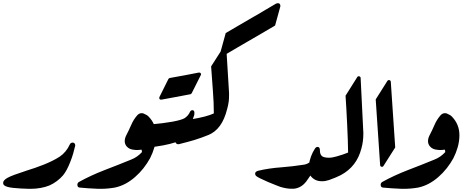

<svg xmlns="http://www.w3.org/2000/svg" viewBox="-27 -1192 2923 1212"><path d="M447.8 -272.5Q442.4 -248.5 434.8 -222.4Q427.2 -196.3 416 -168.5Q395 -114.3 371.1 -85.4Q354 -65.4 331.5 -48.6Q309.1 -31.7 284.2 -21Q260.3 -11.2 229.5 -5.6Q198.7 0 165 0H155.8Q98.1 -1.5 56.6 -5.9Q11.2 -10.7 -2 -23.4Q-7.3 -28.8 -7.3 -37.6Q-7.3 -53.7 20 -69.3Q34.7 -77.6 64 -88.6Q93.3 -99.6 137.7 -113.8H137.2Q165.5 -122.6 194.1 -132.3Q222.7 -142.1 250 -153.1Q277.3 -164.1 302.7 -176.5Q328.1 -189 350.6 -203.6Q371.1 -217.8 387 -237.1Q402.8 -256.3 413.1 -279.3V-278.8Q418 -292 433.1 -292Q439.9 -291 443.4 -287.1Q446.8 -283.2 447.8 -276.4Z M696.8 -7.8Q674.8 -3.9 652.3 -2Q629.9 0 606 0Q601.1 0 595.9 0Q590.8 0 585.4 -0.5Q558.6 -1.5 531 -3.4Q503.4 -5.4 477.1 -7.8Q461.4 -8.8 461.4 -25.4Q461.4 -36.6 470.7 -43Q509.3 -64.5 549.6 -83Q589.8 -101.6 632.8 -118.2Q675.3 -134.3 717 -150.9Q758.8 -167.5 800.8 -184.6Q820.8 -192.4 837.9 -204.3Q855 -216.3 869.1 -231.9V-233.4Q868.7 -233.9 868.7 -235.4Q868.7 -236.3 868.4 -237.5Q868.2 -238.8 868.2 -240.7L868.7 -239.3Q868.2 -241.7 867.4 -243.7Q866.7 -245.6 865.7 -247.6Q858.4 -246.1 851.3 -245.6Q844.2 -245.1 836.4 -245.1Q832.5 -245.1 828.4 -245.4Q824.2 -245.6 821.3 -246.1Q789.1 -248.5 773.9 -266.6V-266.1Q767.1 -273.9 763.7 -282.5Q760.3 -291 760.3 -301.3Q760.3 -318.8 770.5 -338.9Q778.8 -354.5 786.1 -370.1Q793.5 -385.7 800.8 -402.3Q815.9 -438 840.3 -465.3Q852.1 -477.5 866.7 -477.5Q870.6 -477.5 874 -477.1Q877.4 -476.6 881.3 -474.6H880.9Q890.1 -470.7 897.5 -466.6Q904.8 -462.4 910.2 -457Q958.5 -407.7 958.5 -339.4V-332.5Q957.5 -297.4 947.5 -262.2Q937.5 -227.1 920.4 -193.4Q902.8 -161.1 878.9 -130.6Q855 -100.1 825.2 -74.2Q765.6 -22 697.3 -7.8Z M1183.1 -603.5Q1182.1 -601.6 1179.4 -599.6Q1176.8 -597.7 1175.3 -597.2L1076.7 -578.6L992.2 -563Q984.4 -561.5 980.2 -567.1Q976.1 -572.8 979.5 -579.6L1036.1 -693.4Q1037.1 -695.3 1039.8 -697.3Q1042.5 -699.2 1044.9 -699.7Q1095.2 -708.5 1140.4 -717Q1185.5 -725.6 1227.5 -733.9Q1235.4 -735.4 1239.7 -729.7Q1244.1 -724.1 1240.2 -717.3Z M1096.7 -282.7Q1084 -282.7 1081.1 -293.9Q1065.4 -288.6 1045.7 -283.7Q1025.9 -278.8 1003.4 -274.4Q976.6 -269.5 948 -265.4Q919.4 -261.2 898.9 -259.3Q893.1 -258.8 889.2 -262.9Q885.3 -267.1 886.2 -272.9L906.7 -395.5Q907.2 -399.4 910.4 -402.3Q913.6 -405.3 917.5 -405.8Q1005.4 -413.6 1060.1 -423.6Q1114.7 -433.6 1136.2 -444.8Q1161.1 -460 1172.9 -486.8Q1175.8 -492.2 1179.7 -494.4Q1183.6 -496.6 1187 -496.6Q1200.2 -496.6 1200.2 -479.5Q1200.2 -473.6 1199.7 -469.7Q1199.2 -465.8 1198.7 -464.4V-464.8Q1193.4 -447.3 1185.1 -425.8Q1176.8 -404.3 1166 -378.9Q1143.6 -327.1 1106 -286.6Q1105 -285.6 1102.1 -284.2Q1099.1 -282.7 1097.7 -282.7Z M1406.7 -503.4Q1375 -374 1287.1 -339.4Q1245.6 -322.3 1199.7 -308.1Q1166 -297.9 1101.6 -281.7Q1093.8 -279.8 1089.4 -285.2Q1086.4 -288.6 1087.9 -298.3L1108.4 -421.4Q1108.9 -423.3 1111.8 -425.8Q1114.7 -427.7 1117.2 -428.2Q1142.1 -432.1 1184.1 -439.5Q1278.3 -455.1 1322.8 -476.1Q1322.8 -511.7 1321.3 -545.9Q1319.8 -575.2 1316.9 -618.7L1305.7 -772.9L1365.7 -866.7L1397.9 -983.4L1584.5 -1092.3V-1091.8Q1616.7 -1110.8 1649.2 -1130.1Q1681.6 -1149.4 1714.4 -1168.5Q1722.7 -1171.9 1726.6 -1171.9Q1742.7 -1171.9 1742.7 -1154.8Q1742.7 -1152.8 1742.7 -1151.4Q1742.7 -1149.9 1741.7 -1147.5V-1147.9L1709.5 -1030.8Q1668 -1006.3 1625 -981.2Q1582 -956.1 1540.5 -932.1Q1505.4 -911.6 1471.7 -892.1Q1438 -872.6 1403.8 -852.1L1418.5 -611.3Q1418.9 -603.5 1418.9 -602.5Q1418.9 -597.7 1418.9 -593.8Q1418.9 -582.5 1418.5 -572.3Q1418 -562 1417 -552.2Q1413.1 -524.9 1406.7 -502.9Z M1981.9 -141.1Q1979.5 -132.8 1975.3 -127.4Q1971.2 -122.1 1964.4 -119.1Q1950.2 -108.4 1938.2 -92.5Q1926.3 -76.7 1915.5 -59.6Q1898.4 -33.2 1878.4 -19.3Q1858.4 -5.4 1835 -1.5Q1830.1 -1 1825 -0.7Q1819.8 -0.5 1814.5 -0.5Q1781.2 -0.5 1743.2 -12.2Q1735.8 -14.6 1716.8 -22.2Q1697.8 -29.8 1665.5 -43Q1602.1 -70.3 1589.4 -81.5Q1583.5 -87.4 1583.5 -95.2Q1583.5 -102.5 1588.4 -106.9Q1593.3 -111.3 1601.6 -113.8Q1635.3 -122.1 1673.6 -127.7Q1711.9 -133.3 1747.6 -135.7Q1782.7 -138.2 1820.8 -142.8Q1858.9 -147.5 1893.6 -152.8Q1917 -157.2 1934.6 -173.3Q1943.8 -182.1 1956.1 -182.1Q1960.9 -182.1 1963.4 -181.2H1962.9Q1983.9 -175.3 1983.9 -153.8Q1983.9 -147.5 1981.9 -141.1Z M2254.4 -255.4Q2225.6 -140.6 2124 -86.4Q2110.4 -79.6 2091.6 -71.5Q2072.8 -63.5 2050.8 -55.7Q2027.8 -47.9 2005.9 -47.9Q1994.6 -47.9 1984.4 -49.8Q1974.1 -51.8 1964.4 -56.2Q1920.4 -78.6 1920.4 -128.4Q1920.4 -138.2 1922.4 -149.4V-148.4Q1930.7 -207.5 1961.4 -254.4Q1968.3 -264.6 1977.5 -264.6Q1990.7 -264.6 1992.2 -248V-244.1Q1992.2 -207.5 2018.1 -200.2H2017.6Q2024.9 -198.2 2032.5 -197.3Q2040 -196.3 2048.3 -196.3Q2070.3 -196.3 2098.1 -204.6Q2118.7 -210 2137.2 -216.6Q2155.8 -223.1 2170.4 -229Q2169.9 -264.6 2168.5 -308.6Q2167 -352.5 2164.6 -403.3Q2162.1 -458 2159.4 -504.6Q2156.7 -551.3 2154.3 -587.9L2228 -705.1Q2230 -708.5 2233.6 -710Q2237.3 -711.4 2240.7 -710.4Q2244.1 -709.5 2246.8 -706.8Q2249.5 -704.1 2249.5 -699.7L2266.1 -363.3V-363.8Q2266.6 -359.9 2266.6 -355.5Q2266.6 -351.1 2266.6 -347.2Q2266.6 -298.8 2254.4 -254.9Z M2344.7 -564.5 2418 -680.7Q2420.4 -684.6 2424.1 -685.8Q2427.7 -687 2431.2 -686.3Q2434.6 -685.5 2437 -682.9Q2439.5 -680.2 2439.9 -675.8L2467.8 -261.2L2394 -145Q2389.2 -137.2 2381.3 -139.2Q2373.5 -141.1 2372.6 -149.9Z M2611.3 -7.8Q2589.4 -3.9 2566.9 -2Q2544.4 0 2520.5 0Q2515.6 0 2510.5 0Q2505.4 0 2500 -0.5Q2473.1 -1.5 2445.6 -3.4Q2418 -5.4 2391.6 -7.8Q2376 -8.8 2376 -25.4Q2376 -36.6 2385.3 -43Q2423.8 -64.5 2464.1 -83Q2504.4 -101.6 2547.4 -118.2Q2589.8 -134.3 2631.6 -150.9Q2673.3 -167.5 2715.3 -184.6Q2735.4 -192.4 2752.4 -204.3Q2769.5 -216.3 2783.7 -231.9V-233.4Q2783.2 -233.9 2783.2 -235.4Q2783.2 -236.3 2783 -237.5Q2782.7 -238.8 2782.7 -240.7L2783.2 -239.3Q2782.7 -241.7 2782 -243.7Q2781.2 -245.6 2780.3 -247.6Q2772.9 -246.1 2765.9 -245.6Q2758.8 -245.1 2751 -245.1Q2747.1 -245.1 2742.9 -245.4Q2738.8 -245.6 2735.8 -246.1Q2703.6 -248.5 2688.5 -266.6V-266.1Q2681.6 -273.9 2678.2 -282.5Q2674.8 -291 2674.8 -301.3Q2674.8 -318.8 2685.1 -338.9Q2693.4 -354.5 2700.7 -370.1Q2708 -385.7 2715.3 -402.3Q2730.5 -438 2754.9 -465.3Q2766.6 -477.5 2781.2 -477.5Q2785.2 -477.5 2788.6 -477.1Q2792 -476.6 2795.9 -474.6H2795.4Q2804.7 -470.7 2812 -466.6Q2819.3 -462.4 2824.7 -457Q2873 -407.7 2873 -339.4V-332.5Q2872.1 -297.4 2862.1 -262.2Q2852.1 -227.1 2835 -193.4Q2817.4 -161.1 2793.5 -130.6Q2769.5 -100.1 2739.7 -74.2Q2680.2 -22 2611.8 -7.8Z"/></svg>

Font: Aref Ruqaa
Style: Bold
Weight: 700
Designer: Abdullah Aref
Version: Version 1.002